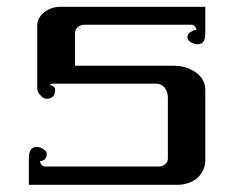

<svg xmlns="http://www.w3.org/2000/svg" viewBox="-20 -523 669 554"><path d="M572.4 -427.6Q572.4 -395.4 551.7 -395.4Q540.2 -395.4 530.5 -401.1Q520.7 -406.9 520.7 -416.1Q520.7 -425.3 530.5 -431Q540.2 -436.8 547.1 -436.8Q547.1 -440.2 543.1 -446Q539.1 -451.7 532.2 -451.7H224.1Q212.6 -451.7 204.6 -444.8Q196.6 -437.9 196.6 -427.6V-333.3H481.6Q518.4 -333.3 545.4 -313.8Q572.4 -294.3 572.4 -263.2V-60.9Q572.4 -32.2 550.6 -10.3Q526.4 10.3 490.8 10.3H63.2V-65.5Q63.2 -98.9 85.1 -98.9Q97.7 -98.9 105.7 -92Q114.9 -87.4 114.9 -78.7Q114.9 -70.1 109.2 -63.2Q101.1 -57.5 95.4 -57.5Q95.4 -52.9 100 -47.7Q104.6 -42.5 111.5 -42.5H437.9Q449.4 -42.5 456.3 -49.4Q464.4 -55.2 464.4 -65.5V-241.4Q464.4 -257.5 455.2 -270.1Q444.8 -281.6 431 -281.6H135.6Q128.7 -281.6 123 -278.2Q139.1 -274.7 139.1 -263.8Q139.1 -252.9 133.3 -244.8Q125.3 -237.9 114.9 -237.9Q104.6 -237.9 97.7 -247.1Q87.4 -256.3 87.4 -269V-449.4Q87.4 -471.3 107.5 -487.4Q127.6 -503.4 155.2 -503.4H572.4Z"/></svg>

Font: Dhurjati
Style: Regular
Weight: 400
Designer: Purushoth Kumar Guthula
Foundry: Andhrapradesh Society for Knowledge Networks
Version: Version 1.0.5; ttfautohint (v1.2.25-373a) -l 7 -r 28 -G 50 -